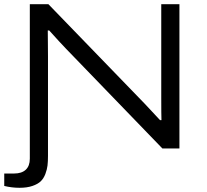

<svg xmlns="http://www.w3.org/2000/svg" viewBox="-29 -706 985 913"><path d="M64 187Q27.3 187 -8.8 178.2V119.1H38.1Q74.2 119.1 93.5 101.1Q112.8 83 112.8 48.8V-686H201.2L657.2 -214.8Q668 -203.6 695.1 -174.3Q722.2 -145 731.9 -134.8H738.8Q737.8 -160.6 737.8 -241.2V-686H824.2V0H743.2L283.2 -476.1Q257.3 -502.9 205.1 -561H198.2Q198.2 -547.9 198.7 -504.2Q199.2 -460.4 199.2 -439V35.2Q199.2 61.5 197 80.6Q194.8 99.6 186.8 121.1Q178.7 142.6 164.8 156Q150.9 169.4 125.2 178.2Q99.6 187 64 187Z"/></svg>

Font: Archivo Expanded Light
Style: Regular
Weight: 300
Width: 7
Designer: Hector Gatti
Foundry: Omnibus-Type
Version: Version 2.001